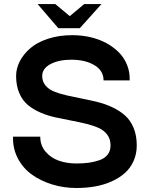

<svg xmlns="http://www.w3.org/2000/svg" viewBox="-20 -920 721 955"><path d="M339.8 -745.1Q386.2 -745.1 429.7 -735.1Q473.1 -725.1 509 -705.6Q544.9 -686 571.5 -659.2Q598.1 -632.3 612.3 -596.4Q626.5 -560.5 625 -520H495.1Q495.1 -568.8 449.5 -595.9Q403.8 -623 335 -623Q272 -623 231 -601.1Q189.9 -579.1 189.9 -542Q189.9 -514.6 206.1 -495.1Q222.2 -475.6 249.3 -464.6Q276.4 -453.6 311.8 -445.6Q347.2 -437.5 386.2 -429.9Q425.3 -422.4 464.1 -412.8Q502.9 -403.3 538.3 -386.7Q573.7 -370.1 600.8 -346.7Q627.9 -323.2 644 -285.2Q660.2 -247.1 660.2 -196.8Q660.2 -154.3 644.3 -118.9Q628.4 -83.5 600.8 -59.1Q573.2 -34.7 535.2 -17.6Q497.1 -0.5 453.1 7.3Q409.2 15.1 359.9 15.1Q297.4 15.1 240 -2.4Q182.6 -20 138.4 -51.8Q94.2 -83.5 68.6 -132.6Q43 -181.6 44.9 -240.2H180.2Q180.2 -196.8 206.5 -165.8Q232.9 -134.8 272.5 -120.8Q312 -106.9 359.9 -106.9Q394.5 -106.9 421.6 -110.6Q448.7 -114.3 474.9 -123.3Q501 -132.3 515.4 -150.9Q529.8 -169.4 529.8 -196.8Q529.8 -228 513.7 -249.8Q497.6 -271.5 470.5 -283.7Q443.4 -295.9 408.2 -304.4Q373 -313 334 -320.3Q294.9 -327.6 255.9 -336.2Q216.8 -344.7 181.6 -359.9Q146.5 -375 119.4 -397.2Q92.3 -419.4 76.2 -456.3Q60.1 -493.2 60.1 -542Q60.1 -579.1 78.1 -614.5Q96.2 -649.9 129.9 -679.4Q163.6 -709 218.3 -727.1Q272.9 -745.1 339.8 -745.1ZM377 -779.8H270L167 -899.9H254.9L327.1 -839.8L398.9 -899.9H484.9Z"/></svg>

Font: Miedinger*
Style: Bold
Weight: 700
Version: Version 001.000